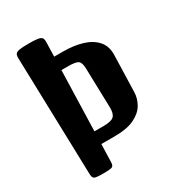

<svg xmlns="http://www.w3.org/2000/svg" viewBox="-195 -941 966 1057"><g transform="rotate(-30 288.0 -412.5)"><path d="M149.9 0Q105 0 94 -5.4Q83 -10.7 82 -33.2L61 -784.7Q60.5 -801.8 66.7 -810.3Q72.8 -818.8 92 -822Q111.3 -825.2 149.9 -825.2Q188.5 -825.2 207.8 -822Q227.1 -818.8 233.2 -810.3Q239.3 -801.8 238.8 -784.7L236.3 -692.4H293Q359.9 -692.4 413.6 -676.3Q467.3 -660.2 498.3 -625.2Q529.3 -590.3 527.3 -533.7L520.5 -301.3Q519.5 -264.2 499.5 -228.5Q479.5 -192.9 432.6 -169.4Q385.7 -146 304.2 -146H220.7L217.3 -33.2Q216.8 -10.7 205.8 -5.4Q194.8 0 149.9 0ZM276.9 -608.4H233.9L222.7 -225.6H282.2Q329.6 -225.6 346.4 -241.2Q363.3 -256.8 362.3 -297.9L355.5 -548.8Q354.5 -586.9 339.4 -597.7Q324.2 -608.4 276.9 -608.4Z"/></g></svg>

Font: Denk One
Style: Regular
Weight: 400
Designer: Irina Smirnova, Eben Sorkin
Foundry: Sorkin Type Co.f
Version: Version 1.004; ttfautohint (v1.8.4.7-5d5b);gftools[0.9.23]